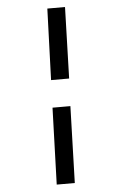

<svg xmlns="http://www.w3.org/2000/svg" viewBox="-61 -844 607 995"><g transform="rotate(-5 243.0 -346.5)"><path d="M211 -432 224 -803H316L305 -432ZM193 110 206 -289H299L287 110Z"/></g></svg>

Font: Literata 7pt SemiBold
Style: Italic
Weight: 600
Italic angle: -2°
Designer: Latin by Veronika Burian and Jose Scaglione. Greek by Irene Vlachou. Cyrillic by Vera Evstafieva
Foundry: TypeTogether
Version: Version 3.002